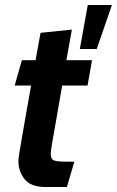

<svg xmlns="http://www.w3.org/2000/svg" viewBox="-20 -742 470 772"><path d="M163 10Q104 10 79 -21.5Q54 -53 54 -95Q54 -98 54.5 -104Q55 -110 57.5 -125.5Q60 -141 65.5 -173Q71 -205 80.5 -259.5Q90 -314 105 -398H39L68 -500H123L143 -610L269 -623L247 -500H350L332 -398H230Q214 -305 204.5 -251.5Q195 -198 190.5 -172Q186 -146 185 -137Q184 -128 184 -124Q184 -102 197 -97Q210 -92 244 -92H279L249 10ZM301 -545 333 -722H430L369 -545Z"/></svg>

Font: Cabin VF Beta
Style: Italic
Weight: 400
Italic angle: -7°
Designer: Pablo Impallari
Foundry: Pablo Impallari. http://www.impallari.com Igino Marini. http://www.ikern.com
Version: Version 2.300